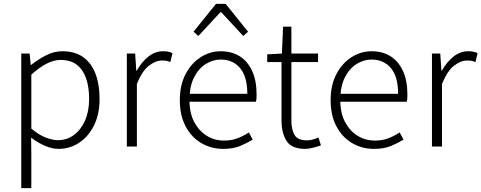

<svg xmlns="http://www.w3.org/2000/svg" viewBox="-20 -758 2490 993"><path d="M90 215V-481H133L139 -422H141Q176 -450 217.5 -471.5Q259 -493 302 -493Q367 -493 409.5 -463Q452 -433 473.5 -377.5Q495 -322 495 -248Q495 -166 465.5 -108Q436 -50 388 -19Q340 12 283 12Q250 12 213.5 -3.5Q177 -19 141 -46L142 41V215ZM279 -33Q326 -33 362.5 -60Q399 -87 420 -135Q441 -183 441 -248Q441 -305 426 -350.5Q411 -396 378.5 -422Q346 -448 293 -448Q259 -448 221.5 -429Q184 -410 142 -372V-93Q181 -60 217 -46.5Q253 -33 279 -33Z M636 0V-481H679L685 -392H687Q712 -437 747 -465Q782 -493 824 -493Q837 -493 849 -491Q861 -489 872 -483L861 -437Q849 -442 840.5 -443.5Q832 -445 817 -445Q785 -445 750 -418Q715 -391 688 -324V0Z M1134 12Q1072 12 1021 -18Q970 -48 940 -104.5Q910 -161 910 -240Q910 -318 940 -375Q970 -432 1018.5 -462.5Q1067 -493 1121 -493Q1179 -493 1220.5 -466.5Q1262 -440 1284.5 -390Q1307 -340 1307 -270Q1307 -261 1306.5 -251Q1306 -241 1304 -232H949V-273H1259Q1259 -361 1222 -405.5Q1185 -450 1121 -450Q1082 -450 1045 -427.5Q1008 -405 984 -358.5Q960 -312 960 -240Q960 -173 984.5 -127Q1009 -81 1049 -56Q1089 -31 1139 -31Q1178 -31 1209 -43Q1240 -55 1267 -73L1287 -36Q1258 -18 1222 -3Q1186 12 1134 12ZM1006 -572 981 -594 1097 -738H1147L1263 -594L1238 -572L1124 -695H1120Z M1559 12Q1488 12 1462 -29Q1436 -70 1436 -136V-437H1362V-477L1438 -481L1444 -620H1487V-481H1625V-437H1487V-133Q1487 -88 1503.5 -60Q1520 -32 1568 -32Q1582 -32 1598.5 -36.5Q1615 -41 1627 -47L1640 -6Q1619 1 1597 6.5Q1575 12 1559 12Z M1914 12Q1852 12 1801 -18Q1750 -48 1720 -104.5Q1690 -161 1690 -240Q1690 -318 1720 -375Q1750 -432 1798.5 -462.5Q1847 -493 1901 -493Q1959 -493 2000.5 -466.5Q2042 -440 2064.5 -390Q2087 -340 2087 -270Q2087 -261 2086.5 -251Q2086 -241 2084 -232H1729V-273H2039Q2039 -361 2002 -405.5Q1965 -450 1901 -450Q1862 -450 1825 -427.5Q1788 -405 1764 -358.5Q1740 -312 1740 -240Q1740 -173 1764.5 -127Q1789 -81 1829 -56Q1869 -31 1919 -31Q1958 -31 1989 -43Q2020 -55 2047 -73L2067 -36Q2038 -18 2002 -3Q1966 12 1914 12Z M2214 0V-481H2257L2263 -392H2265Q2290 -437 2325 -465Q2360 -493 2402 -493Q2415 -493 2427 -491Q2439 -489 2450 -483L2439 -437Q2427 -442 2418.5 -443.5Q2410 -445 2395 -445Q2363 -445 2328 -418Q2293 -391 2266 -324V0Z"/></svg>

Font: Assistant ExtraLight Light
Style: Regular
Weight: 300
Version: Version 3.000